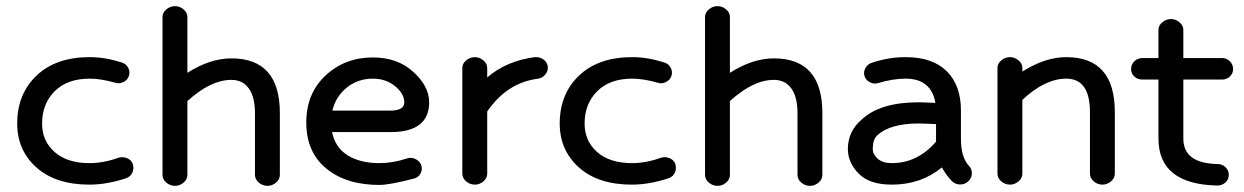

<svg xmlns="http://www.w3.org/2000/svg" viewBox="-20 -592 4051 625"><path d="M271 9Q161 9 98.5 -47Q36 -103 36 -190Q36 -286 99 -346Q162 -406 272 -406Q322 -406 375 -389Q390 -385 397 -372Q404 -359 400 -346Q396 -332 382 -325Q368 -318 354 -323Q308 -336 272 -336Q199 -336 158 -295Q117 -254 117 -190Q117 -133 158 -97Q199 -61 271 -61Q317 -61 364 -78Q378 -83 392.5 -77.5Q407 -72 412 -59Q417 -44 411 -30.5Q405 -17 391 -12Q328 9 271 9Z M550 13Q534 13 521.5 2.5Q509 -8 509 -23V-537Q509 -551 521.5 -561.5Q534 -572 550 -572Q565 -572 577.5 -561.5Q590 -551 590 -537V-355Q664 -402 733 -402Q891 -402 891 -224V-23Q891 -8 878.5 2.5Q866 13 851 13Q835 13 822.5 2.5Q810 -8 810 -23V-224Q810 -276 790 -304Q770 -332 733 -332Q666 -332 590 -263V-23Q590 -8 577.5 2.5Q565 13 550 13Z M1215 10Q1107 10 1042 -43.5Q977 -97 977 -193Q977 -288 1040 -346.5Q1103 -405 1194 -405Q1274 -405 1325.5 -358Q1377 -311 1377 -259Q1377 -162 1251 -162H1061Q1071 -112 1111.5 -86.5Q1152 -61 1215 -61Q1259 -61 1304 -76Q1318 -81 1332 -74.5Q1346 -68 1351 -55Q1356 -42 1349.5 -28.5Q1343 -15 1329 -11Q1248 10 1215 10ZM1194 -336Q1145 -336 1109 -307Q1073 -278 1062 -232H1251Q1296 -232 1296 -259Q1296 -287 1266 -311.5Q1236 -336 1194 -336Z M1526 9Q1510 9 1497.5 -1.5Q1485 -12 1485 -27V-371Q1485 -385 1497.5 -395.5Q1510 -406 1526 -406Q1541 -406 1553.5 -395.5Q1566 -385 1566 -371V-340Q1629 -394 1721 -406Q1737 -407 1749 -398.5Q1761 -390 1763 -376Q1765 -362 1755.5 -350Q1746 -338 1732 -336Q1630 -323 1566 -229V-27Q1566 -12 1553.5 -1.5Q1541 9 1526 9Z M2037 9Q1927 9 1864.5 -47Q1802 -103 1802 -190Q1802 -286 1865 -346Q1928 -406 2038 -406Q2088 -406 2141 -389Q2156 -385 2163 -372Q2170 -359 2166 -346Q2162 -332 2148 -325Q2134 -318 2120 -323Q2074 -336 2038 -336Q1965 -336 1924 -295Q1883 -254 1883 -190Q1883 -133 1924 -97Q1965 -61 2037 -61Q2083 -61 2130 -78Q2144 -83 2158.5 -77.5Q2173 -72 2178 -59Q2183 -44 2177 -30.5Q2171 -17 2157 -12Q2094 9 2037 9Z M2316 13Q2300 13 2287.5 2.5Q2275 -8 2275 -23V-537Q2275 -551 2287.5 -561.5Q2300 -572 2316 -572Q2331 -572 2343.5 -561.5Q2356 -551 2356 -537V-355Q2430 -402 2499 -402Q2657 -402 2657 -224V-23Q2657 -8 2644.5 2.5Q2632 13 2617 13Q2601 13 2588.5 2.5Q2576 -8 2576 -23V-224Q2576 -276 2556 -304Q2536 -332 2499 -332Q2432 -332 2356 -263V-23Q2356 -8 2343.5 2.5Q2331 13 2316 13Z M2883 9Q2810 9 2775 -27Q2740 -63 2740 -107Q2740 -164 2784 -202Q2844 -259 2970 -259Q2985 -259 3025 -257Q3011 -336 2928 -336Q2887 -336 2840 -322Q2826 -317 2812 -324Q2798 -331 2794 -345Q2790 -358 2797.5 -371Q2805 -384 2819 -388Q2873 -406 2928 -406Q3016 -406 3062 -360Q3108 -314 3108 -233V-141Q3108 -79 3135 -51Q3145 -40 3143.5 -25Q3142 -10 3131 -1Q3120 9 3104.5 8.5Q3089 8 3078 -3Q3060 -22 3046 -47Q2978 9 2883 9ZM3027 -131V-188Q2987 -190 2970 -190Q2877 -190 2835 -151Q2821 -137 2821 -107Q2821 -90 2837 -75.5Q2853 -61 2883 -61Q2967 -61 3027 -131Z M3268 9Q3252 9 3239.5 -1.5Q3227 -12 3227 -27V-371Q3227 -385 3239.5 -395.5Q3252 -406 3268 -406Q3283 -406 3295.5 -395.5Q3308 -385 3308 -371V-359Q3382 -406 3451 -406Q3609 -406 3609 -227V-27Q3609 -12 3596.5 -1.5Q3584 9 3569 9Q3553 9 3540.5 -1.5Q3528 -12 3528 -27V-227Q3528 -336 3451 -336Q3382 -336 3308 -267V-27Q3308 -12 3295.5 -1.5Q3283 9 3268 9Z M3958 -333H3832V-141Q3832 -60 3944 -58Q3959 -58 3969.5 -47.5Q3980 -37 3980 -23Q3980 -8 3969 2Q3958 12 3943 12Q3751 8 3751 -141V-333H3699Q3683 -333 3672.5 -343Q3662 -353 3662 -367Q3662 -382 3672.5 -392.5Q3683 -403 3699 -403H3751V-495Q3751 -509 3763.5 -519.5Q3776 -530 3792 -530Q3807 -530 3819.5 -519.5Q3832 -509 3832 -495V-403H3958Q3973 -403 3983.5 -392.5Q3994 -382 3994 -367Q3994 -353 3983.5 -343Q3973 -333 3958 -333Z"/></svg>

Font: Hoogli Semibold
Style: Regular
Weight: 600
Designer: Anand Singh Naorem
Foundry: Brand New Type
Version: Version 1.00 b007